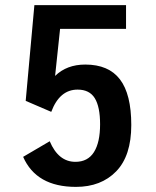

<svg xmlns="http://www.w3.org/2000/svg" viewBox="-20 -720 610 751"><path d="M277 11Q122 11 70.5 -106.5L174.5 -167.5Q208.5 -87 275 -87Q323.5 -87 347.5 -125Q371.5 -163 371.5 -234Q371.5 -302 350.8 -335.8Q330 -369.5 283.5 -369.5Q213 -369.5 180.5 -282.5L80.5 -325.5L114.5 -700H473V-607H215L195.5 -423Q241 -467.5 313.5 -467.5Q405 -467.5 449.2 -409.5Q493.5 -351.5 493.5 -231Q493.5 -110.5 434.5 -49.8Q375.5 11 277 11Z"/></svg>

Font: League Mono Narrow SemiBold
Style: Regular
Weight: 600
Width: 3
Designer: Tyler Finck
Foundry: The League of Moveable Type / Tyler Finck
Version: Version 2.210